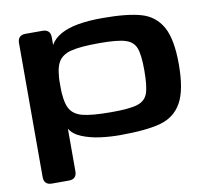

<svg xmlns="http://www.w3.org/2000/svg" viewBox="-83 -666 1033 947"><g transform="rotate(-10 434.0 -192.5)"><path d="M226 -66.5V-483.9Q243.4 -515 279 -534.9Q314.6 -554.8 366.6 -564Q418.5 -573.2 488.2 -573.2Q614 -573.2 682.8 -553.1Q751.6 -532.9 786.1 -471Q820.7 -409.2 820.7 -284.2Q820.7 -155 785.5 -92.1Q750.4 -29.3 679.1 -9.3Q607.7 10.7 473.5 10.7Q425.6 10.7 375.8 4.2Q326.1 -2.4 284.4 -19.5Q242.8 -36.6 226 -66.5ZM453 -108.4Q544 -108.4 583.1 -120.7Q622.2 -132.9 635 -167.9Q647.9 -202.8 647.9 -284.2Q647.9 -361.3 634.9 -395.3Q621.9 -429.3 582.5 -441.7Q543.1 -454.1 453 -454.1Q354.5 -454.1 307.9 -441.5Q261.3 -428.8 243.7 -393.9Q226 -359 226 -284.2Q226 -205.2 243.5 -169.1Q261 -133.1 307.4 -120.8Q353.7 -108.4 453 -108.4ZM226.6 -523.4V148.4Q226.6 167.5 216.6 177.5Q206.5 187.5 187.5 187.5H101.6Q82.5 187.5 72.5 177.5Q62.5 167.5 62.5 148.4V-523.4Q62.5 -542.5 72.5 -552.5Q82.5 -562.5 101.6 -562.5H187.5Q206.5 -562.5 216.6 -552.5Q226.6 -542.5 226.6 -523.4Z"/></g></svg>

Font: Gyrochrome
Style: Regular
Weight: 400
Designer: David Moles
Foundry: David Moles
Version: Version 1.005;Glyphs 3.2.3 (3260)